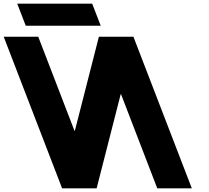

<svg xmlns="http://www.w3.org/2000/svg" viewBox="-263 -1025 1139 1045"><path d="M-169.2 -1005 -122.9 -885H285.1L238.8 -1005ZM395.8 -512H393.8L263 0H75L-242.8 -825H-54.8L142.4 -313H144.4L275.2 -825H463.2L781 0H593Z"/></svg>

Font: Hussar
Style: BdOpOblFour
Weight: 700
Foundry: Cannot Into Space Fonts
Version: Version 2.00